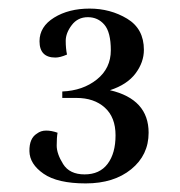

<svg xmlns="http://www.w3.org/2000/svg" viewBox="-20 -713 420 447"><path d="M114 -404Q112 -393 112 -374Q112 -355 127 -331Q142 -307 177 -307Q212 -307 230.5 -331.5Q249 -356 249 -398Q249 -440 224 -462.5Q199 -485 158 -485H125V-500Q173 -502 205.5 -528Q238 -554 238 -596Q238 -638 223 -655.5Q208 -673 184.5 -673Q161 -673 147 -654.5Q133 -636 133 -618Q133 -600 136 -586Q120 -579 109 -579Q72 -579 72 -617Q72 -651 106 -672Q140 -693 188.5 -693Q237 -693 276 -669.5Q315 -646 315 -597Q315 -568 295.5 -542Q276 -516 236 -503Q326 -482 326 -404Q326 -352 285.5 -319Q245 -286 179.5 -286Q114 -286 81.5 -308.5Q49 -331 48.5 -361Q48 -391 66 -402Q75 -409 87.5 -409Q100 -409 114 -404Z"/></svg>

Font: Rufina
Style: Regular
Weight: 400
Designer: Martin Sommaruga
Foundry: Martin Sommaruga
Version: Version 1.001